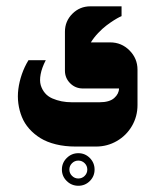

<svg xmlns="http://www.w3.org/2000/svg" viewBox="-20 -366 491 607"><path d="M247.7 190Q239.3 198.3 227.7 198.3Q216 198.3 207.7 190Q199.3 181.7 199.3 170Q199.3 158.3 207.7 150Q216 141.7 227.7 141.7Q239.3 141.7 247.7 150Q256 158.3 256 170Q256 181.7 247.7 190ZM191 206.3Q206.3 221.3 227.7 221.3Q249 221.3 264 206.3Q279 191.3 279 170Q279 148.7 264 133.5Q249 118.3 227.7 118.3Q206.3 118.3 191 133.5Q175.7 148.7 175.7 170Q175.7 191.3 191 206.3ZM219 97.3H283.7Q319.3 97.3 349.5 79.8Q379.7 62.3 397.2 32.2Q414.7 2 414.7 -33.7V-145.7Q414.7 -181.3 389.3 -206.7Q364 -232 328.3 -232H267.3Q277 -247.7 290.5 -261.8Q304 -276 316.3 -285.3Q328.7 -294.7 339.8 -301.7Q351 -308.7 357.7 -312L364.3 -315V-346H265.7Q232.3 -346 208.8 -322.5Q185.3 -299 185.3 -265.7V-142.7Q185.3 -119.3 201.8 -102.8Q218.3 -86.3 242 -86.3H356.3Q356 -69.3 341 -56Q326 -42.7 294.3 -42.7H207Q190 -42.7 174.8 -45.7Q159.7 -48.7 145.5 -54.8Q131.3 -61 122.2 -71.8Q113 -82.7 108.8 -96.8Q104.7 -111 108.5 -131.3Q112.3 -151.7 124.7 -175.7H70Q57 -154.3 49 -131Q41 -107.7 38 -84.5Q35 -61.3 38 -38.8Q41 -16.3 49.2 3.8Q57.3 24 72.5 41.2Q87.7 58.3 108 70.8Q128.3 83.3 156.7 90.3Q185 97.3 219 97.3Z"/></svg>

Font: Jomhuria
Style: Regular
Weight: 400
Designer: Arabic design by Kourosh Beigpour, Latin design by Eben Sorkin, engineering by Lasse Fister and Khaled Hosney
Version: Version 1.0000